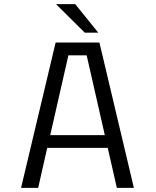

<svg xmlns="http://www.w3.org/2000/svg" viewBox="-20 -905 750 925"><path d="M453.5 -747.5H388.5L250 -885H342.5ZM543 0 499 -192.5H207.5L164 0H81.5L248 -700H459L625 0ZM309.5 -638.5 222 -254H485L397.5 -638.5Z"/></svg>

Font: League Mono Light
Style: Regular
Weight: 300
Width: 6
Designer: Tyler Finck
Foundry: The League of Moveable Type / Tyler Finck
Version: Version 2.210